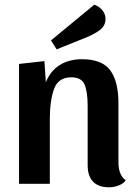

<svg xmlns="http://www.w3.org/2000/svg" viewBox="-20 -782 584 817"><path d="M175 -432Q195 -481 234.5 -505.5Q274 -530 329 -530Q414 -530 449 -483Q484 -436 484 -342V-91Q484 -37 515 -15Q506 -1 485.5 7Q465 15 444 15Q399 15 376 -9Q353 -33 353 -79V-331Q353 -391 340 -422Q327 -453 283 -453Q228 -453 210 -403.5Q192 -354 192 -275V0H61V-510L169 -522ZM429 -701Q429 -672 404 -653.5Q379 -635 338 -619L221 -572L197 -610L381 -762Q402 -755 415.5 -738.5Q429 -722 429 -701Z"/></svg>

Font: Sansita Medium
Style: Regular
Weight: 500
Designer: Pablo Cosgaya
Foundry: Omnibus-Type
Version: Version 1.006